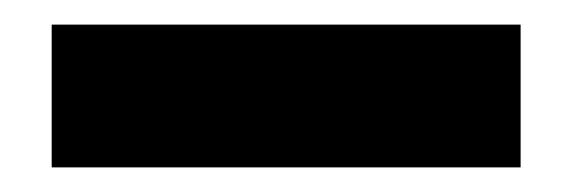

<svg xmlns="http://www.w3.org/2000/svg" viewBox="-20 -754 464 156"><path d="M22 -618V-734H403V-618Z"/></svg>

Font: REM Medium ExtraBold
Style: Regular
Weight: 800
Version: Version 1.005;gftools[0.9.28]